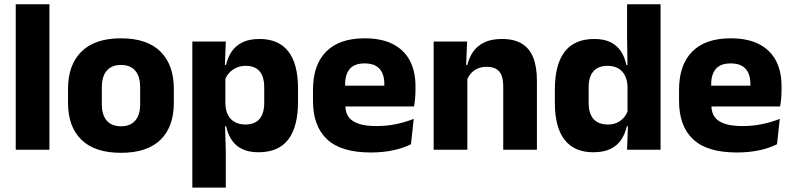

<svg xmlns="http://www.w3.org/2000/svg" viewBox="-20 -680 3601 872"><path d="M51.5 0V-660.5H204.5V0Z M529.5 14Q410.5 14 349.8 -45.2Q289 -104.5 289 -212V-276.5Q289 -385.5 350 -445.8Q411 -506 529.5 -506Q648 -506 708.8 -445.8Q769.5 -385.5 769.5 -276.5V-212Q769.5 -104.5 709 -45.2Q648.5 14 529.5 14ZM529.5 -106.5Q572 -106.5 594.2 -132.2Q616.5 -158 616.5 -205.5V-283Q616.5 -333 594.2 -359Q572 -385 529.5 -385Q487 -385 464.8 -359Q442.5 -333 442.5 -283V-205.5Q442.5 -158 464.8 -132.2Q487 -106.5 529.5 -106.5Z M1154 11.5Q1110 11.5 1080 -3Q1050 -17.5 1032.2 -44.2Q1014.5 -71 1007 -106.5H967.5L1003.5 -209.5Q1004.5 -179 1015.2 -158Q1026 -137 1046.2 -125.8Q1066.5 -114.5 1094.5 -114.5Q1136.5 -114.5 1158.2 -139.2Q1180 -164 1180 -213V-283Q1180 -332 1158.8 -356.5Q1137.5 -381 1095.5 -381Q1072 -381 1052.8 -372Q1033.5 -363 1020.2 -348.2Q1007 -333.5 1001 -314.5L966 -385H1006.5Q1014 -418 1031.5 -444.8Q1049 -471.5 1080 -487.2Q1111 -503 1159 -503Q1245 -503 1289.2 -446.8Q1333.5 -390.5 1333.5 -278V-218Q1333.5 -104.5 1289.2 -46.5Q1245 11.5 1154 11.5ZM853.5 172V-491.5H1005.5L1000.5 -359L1003.5 -341.5V-152.5L1001.5 -126.5L1005.5 5V172Z M1663.5 12.5Q1529.5 12.5 1465.5 -47.2Q1401.5 -107 1401.5 -221.5V-272.5Q1401.5 -385.5 1461.5 -445.8Q1521.5 -506 1636 -506Q1713 -506 1764.2 -479.8Q1815.5 -453.5 1841.2 -405Q1867 -356.5 1867 -288.5V-272Q1867 -253 1865.2 -233.2Q1863.5 -213.5 1860.5 -196.5H1722.5Q1724.5 -225.5 1725 -251.2Q1725.5 -277 1725.5 -298Q1725.5 -328.5 1716 -349.2Q1706.5 -370 1686.8 -381Q1667 -392 1636 -392Q1590 -392 1568.8 -367.2Q1547.5 -342.5 1547.5 -297V-252L1548.5 -235.5V-200.5Q1548.5 -181.5 1554.8 -164.5Q1561 -147.5 1576.8 -134.8Q1592.5 -122 1620.2 -114.8Q1648 -107.5 1691 -107.5Q1736.5 -107.5 1778.5 -116.2Q1820.5 -125 1859 -140L1846.5 -25Q1812.5 -7.5 1766 2.5Q1719.5 12.5 1663.5 12.5ZM1482.5 -196.5V-291H1829.5V-196.5Z M2265.5 0V-289Q2265.5 -316 2258.5 -335.8Q2251.5 -355.5 2235 -366Q2218.5 -376.5 2190 -376.5Q2166.5 -376.5 2148.5 -368.2Q2130.5 -360 2118.2 -345.8Q2106 -331.5 2100 -313.5L2076.5 -385H2102.5Q2110.5 -418.5 2128.8 -445Q2147 -471.5 2179 -487.2Q2211 -503 2260 -503Q2315 -503 2350 -481.8Q2385 -460.5 2401.8 -418.5Q2418.5 -376.5 2418.5 -313.5V0ZM1949.5 0V-491.5H2101.5L2096.5 -368.5L2102.5 -354V0Z M2674.5 11.5Q2588.5 11.5 2544.2 -45Q2500 -101.5 2500 -213V-273.5Q2500 -387 2544.5 -445Q2589 -503 2679 -503Q2723 -503 2752.5 -488.5Q2782 -474 2799.8 -447.5Q2817.5 -421 2824.5 -385H2866L2830 -286Q2829 -316.5 2818 -337.5Q2807 -358.5 2787.2 -369.8Q2767.5 -381 2739.5 -381Q2697.5 -381 2675.5 -356.5Q2653.5 -332 2653.5 -283V-212.5Q2653.5 -164 2675.8 -139.2Q2698 -114.5 2741.5 -114.5Q2764.5 -114.5 2782.8 -123Q2801 -131.5 2813.8 -146.5Q2826.5 -161.5 2832.5 -180.5L2870 -106.5H2827Q2819.5 -73.5 2802 -46.5Q2784.5 -19.5 2753.5 -4Q2722.5 11.5 2674.5 11.5ZM2828 0 2832.5 -124.5 2830 -150.5V-349.5V-371L2828 -513.5V-660.5H2980V0Z M3326 12.5Q3192 12.5 3128 -47.2Q3064 -107 3064 -221.5V-272.5Q3064 -385.5 3124 -445.8Q3184 -506 3298.5 -506Q3375.5 -506 3426.8 -479.8Q3478 -453.5 3503.8 -405Q3529.5 -356.5 3529.5 -288.5V-272Q3529.5 -253 3527.8 -233.2Q3526 -213.5 3523 -196.5H3385Q3387 -225.5 3387.5 -251.2Q3388 -277 3388 -298Q3388 -328.5 3378.5 -349.2Q3369 -370 3349.2 -381Q3329.5 -392 3298.5 -392Q3252.5 -392 3231.2 -367.2Q3210 -342.5 3210 -297V-252L3211 -235.5V-200.5Q3211 -181.5 3217.2 -164.5Q3223.5 -147.5 3239.2 -134.8Q3255 -122 3282.8 -114.8Q3310.5 -107.5 3353.5 -107.5Q3399 -107.5 3441 -116.2Q3483 -125 3521.5 -140L3509 -25Q3475 -7.5 3428.5 2.5Q3382 12.5 3326 12.5ZM3145 -196.5V-291H3492V-196.5Z"/></svg>

Font: Anek Bangla
Style: Bold
Weight: 700
Designer: Sulekha Rajkumar (Bangla), Yesha Goshar (Latin)
Foundry: Ek Type
Version: Version 1.003